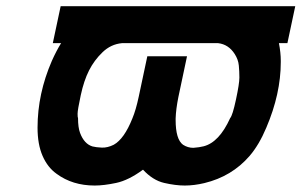

<svg xmlns="http://www.w3.org/2000/svg" viewBox="-20 -569 957 609"><path d="M172.4 -549.3H916.5L891.6 -432.1H864.7Q870.6 -401.9 870.6 -376Q870.6 -376 870.6 -372.1Q870.6 -271.5 824.7 -164.1Q801.8 -109.4 771.5 -74.2Q715.3 -9.3 628.4 11.7Q595.7 19.5 566.2 19.5Q536.6 19.5 500.7 11.2Q464.8 2.9 433.6 -30.8Q387.7 2.9 348.6 11.2Q309.6 19.5 280.3 19.5Q210 19.5 159.7 -17.6Q131.3 -37.6 115.2 -74.2Q99.1 -110.8 99.1 -164.1Q99.1 -271.5 144.5 -376Q159.2 -408.7 173.8 -432.1H147.5ZM233.9 -147.5Q247.1 -112.3 273.4 -104.5Q284.7 -101.6 303 -100.8Q321.3 -100.1 340.8 -109.9Q374 -128.4 399.9 -193.4Q411.1 -220.2 419.9 -261.7L447.3 -390.6H573.2L545.9 -261.7Q538.1 -223.1 537.1 -193.4V-188.5Q537.1 -127 560.5 -109.9Q575.7 -100.1 593.3 -100.1Q612.8 -101.6 626 -105Q675.3 -117.7 710 -194.3Q717.8 -203.1 728.5 -253.4Q739.3 -303.7 739.3 -323.2Q739.3 -342.8 737.5 -361.3Q735.8 -379.9 724.6 -397.5Q705.1 -428.2 671.9 -432.1H366.7Q331.5 -428.7 305.2 -403.3Q278.8 -377.9 262.5 -345.7Q246.1 -313.5 236.1 -266.8Q226.1 -220.2 226.1 -208.3Q226.1 -196.3 227.5 -194.3Q227.5 -164.6 233.9 -147.5Z"/></svg>

Font: Tuffy
Style: BoldItalic
Weight: 700
Italic angle: -12°
Designer: Thatcher Ulrich, Karoly Barta, Michael Everson
Version: Version 001.271